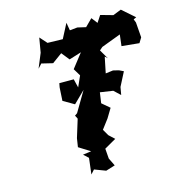

<svg xmlns="http://www.w3.org/2000/svg" viewBox="-113 -846 892 965"><g transform="rotate(-15 333.0 -363.0)"><path d="M499 -366 536 -438 513 -449 484 -456 445 -451 462 -534 475 -522 447 -570 463 -584 564 -622 557 -563 648 -554 664 -580 658 -659 651 -677 666 -684 601 -741 558 -724 494 -742 471 -707 447 -738 410 -701 367 -711 327 -707 320 -748 281 -673 202 -675 169 -712 156 -636 125 -561 145 -583 203 -569 255 -607 288 -566 352 -586 295 -513 318 -475 293 -419 282 -464H207L203 -443L199 -374L256 -341L316 -400L254 -295L241 -286L250 -268L221 -174L214 -129L273 -92L229 -86L254 -63L244 21L263 0L321 22L369 7L349 -34L345 -86L406 -121L377 -148L358 -181L395 -230L424 -278L384 -312L392 -367L459 -357L492 -326Z"/></g></svg>

Font: Asimov Aggro
Style: CondIt
Weight: 500
Designer: Google
Version: Version 2.000980; 2014